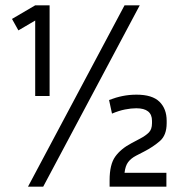

<svg xmlns="http://www.w3.org/2000/svg" viewBox="-20 -700 676 720"><path d="M25 -629 112 -680H166V-340H112V-623L49 -586ZM447 -680H504L142 0H85ZM604 0H391V-24Q391 -83 412 -112.5Q433 -142 473 -163L505 -180Q526 -191 538 -203Q550 -215 550 -238V-247Q550 -294 491 -294Q472 -294 449 -289.5Q426 -285 400 -274L389 -325Q415 -335 440 -340Q465 -345 492 -345Q551 -345 578 -318.5Q605 -292 605 -247V-238Q605 -193 579.5 -171Q554 -149 521 -132L490 -116Q471 -106 460.5 -92Q450 -78 447 -52H604Z"/></svg>

Font: Inria Sans Light
Style: Regular
Weight: 300
Designer: Black Foundry Team
Foundry: Black Foundry
Version: Version 1.2; ttfautohint (v1.8.3)